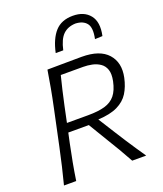

<svg xmlns="http://www.w3.org/2000/svg" viewBox="-172 -1084 1012 1195"><g transform="rotate(-20 334.0 -487.0)"><path d="M42 0Q57.5 -60 70.5 -115.2Q83.5 -170.5 97.5 -236.5L147.5 -472.5Q162 -540.5 172.2 -596.8Q182.5 -653 192 -713Q238 -713 291.2 -714Q344.5 -715 419 -715Q538.5 -715 591.2 -655.8Q644 -596.5 624 -502Q612 -446 586.5 -405.2Q561 -364.5 512.5 -340.8Q464 -317 383.5 -313L452.5 -203.5Q473 -170.5 496.8 -134Q520.5 -97.5 544 -62.5Q567.5 -27.5 586.5 0H494Q468.5 -46.5 443.5 -89Q418.5 -131.5 392.5 -173.5L316 -300.5H180L166 -235.5Q152.5 -170.5 142.2 -115.2Q132 -60 123 0ZM407 -653H258.5Q247 -607.5 236.5 -562.8Q226 -518 215 -466.5L192.5 -359.5H332.5Q400.5 -359.5 444.2 -372.2Q488 -385 513.5 -416.5Q539 -448 551 -505Q560.5 -551.5 550.5 -580.5Q540.5 -609.5 517.2 -625.2Q494 -641 464.8 -647Q435.5 -653 407 -653ZM535 -790Q550 -861.5 526.8 -891.2Q503.5 -921 453 -923Q402 -921 371.2 -891Q340.5 -861 325.5 -792H275.5Q294.5 -881 336.5 -927.5Q378.5 -974 454 -974Q528.5 -974 566.2 -927Q604 -880 585 -792Z"/></g></svg>

Font: Commissioner Flair Light
Style: Italic
Weight: 300
Italic angle: -12°
Designer: Kostas Bartsokas
Foundry: Kostas Bartsokas
Version: Version 1.000; ttfautohint (v1.8.3)